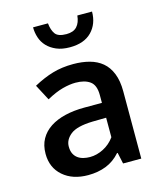

<svg xmlns="http://www.w3.org/2000/svg" viewBox="-106 -759 706 846"><g transform="rotate(-15 247.5 -336.0)"><path d="M71 -430Q117 -455 159.5 -467.5Q202 -480 254 -480Q294 -480 327.5 -471Q361 -462 385 -442Q409 -422 422.5 -388.5Q436 -355 436 -307V0H353L342 -51H339Q311 -19 274 -4.5Q237 10 192 10Q121 10 77.5 -28Q34 -66 34 -129Q34 -168 50 -196.5Q66 -225 95 -244Q124 -263 164 -272.5Q204 -282 252 -282H332V-318Q332 -363 308 -380.5Q284 -398 242 -398Q216 -398 183.5 -389.5Q151 -381 109 -358ZM333 -214 270 -213Q199 -211 170 -188Q141 -165 141 -134Q141 -114 147.5 -101Q154 -88 165 -80Q176 -72 190.5 -68.5Q205 -65 220 -65Q251 -65 281.5 -80.5Q312 -96 333 -125ZM193 -682Q196 -651 209 -633Q222 -615 260 -615Q292 -615 308 -632.5Q324 -650 327 -682H394Q394 -626 359.5 -590.5Q325 -555 260 -555Q224 -555 198.5 -566Q173 -577 156.5 -594.5Q140 -612 132.5 -635Q125 -658 125 -682Z"/></g></svg>

Font: Mukta Mahee Medium
Style: Regular
Weight: 500
Designer: Shuchita Grover, Noopur Datye, Girish Dalvi, Yashodeep Gholap
Foundry: Ek Type
Version: Version 2.538;PS 1.000;hotconv 16.6.51;makeotf.lib2.5.65220;